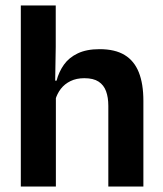

<svg xmlns="http://www.w3.org/2000/svg" viewBox="-20 -681 594 701"><path d="M375.5 0V-294.5Q375.5 -325.5 367.2 -348Q359 -370.5 340 -383Q321 -395.5 288 -395.5Q259 -395.5 237.5 -385Q216 -374.5 202.2 -356.8Q188.5 -339 182 -316.5L156 -386.5H186.5Q195 -419 213.5 -445Q232 -471 264 -486.2Q296 -501.5 343.5 -501.5Q400 -501.5 435 -480.2Q470 -459 486.8 -417Q503.5 -375 503.5 -313V0ZM56 0V-661H183.5V-510L181 -357.5L184 -348V0Z"/></svg>

Font: Anek Latin SemiBold
Style: Regular
Weight: 600
Designer: Yesha Goshar
Foundry: Ek Type
Version: Version 1.003